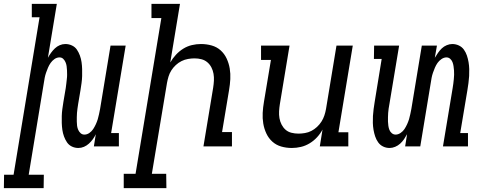

<svg xmlns="http://www.w3.org/2000/svg" viewBox="-84 -755 2504 990"><path d="M141 215H-64L-63 146H-14L120 -666H80V-735H209L163 -457Q170 -470 179 -482.5Q188 -495 199 -505.5Q210 -516 224 -522Q238 -528 253 -528Q271 -528 287 -520.5Q303 -513 312.5 -499Q322 -485 328 -468.5Q334 -452 336.5 -434.5Q339 -417 339.5 -399Q340 -381 339.5 -363Q339 -345 336.5 -327Q334 -309 331 -290L319 -219Q317 -207 315.5 -195.5Q314 -184 313 -173Q312 -162 312 -150.5Q312 -139 312 -128Q312 -117 313.5 -106Q315 -95 319.5 -85Q324 -75 332 -68Q340 -61 351 -61Q365 -61 377 -69.5Q389 -78 396.5 -89.5Q404 -101 410 -114Q416 -127 420 -140Q424 -153 426.5 -166Q429 -179 432 -193L486 -520H564L489 -69H529V0H400L410 -63Q404 -50 395 -37.5Q386 -25 374.5 -14.5Q363 -4 349 2Q335 8 320 8Q302 8 286.5 0.5Q271 -7 261.5 -21Q252 -35 246 -51.5Q240 -68 237.5 -85.5Q235 -103 234.5 -121Q234 -139 234.5 -157Q235 -175 237.5 -193Q240 -211 243 -230L255 -301Q257 -313 258 -324.5Q259 -336 260.5 -347Q262 -358 262 -369.5Q262 -381 261.5 -392Q261 -403 259.5 -414Q258 -425 253.5 -435Q249 -445 241.5 -452Q234 -459 223 -459Q209 -459 197 -450.5Q185 -442 177 -430.5Q169 -419 163.5 -406Q158 -393 153.5 -380Q149 -367 146.5 -354Q144 -341 142 -327L64 146H142Z M774 215H554V141H615L748 -662H697V-735H844L794 -433Q806 -454 823 -472.5Q840 -491 861 -504Q882 -517 905.5 -522.5Q929 -528 952 -528Q981 -528 1007.5 -520.5Q1034 -513 1053.5 -495.5Q1073 -478 1084.5 -453.5Q1096 -429 1100.5 -402Q1105 -375 1103.5 -347Q1102 -319 1097 -290L1061 -74H1112V0H965L1015 -302Q1018 -321 1019 -339Q1020 -357 1017 -374.5Q1014 -392 1006 -407.5Q998 -423 985 -434Q972 -445 955 -449.5Q938 -454 919 -454Q903 -454 885.5 -451Q868 -448 852 -440Q836 -432 822.5 -419.5Q809 -407 799.5 -392Q790 -377 785 -360.5Q780 -344 777 -327L699 141H773Z M1421 8Q1392 8 1366 0.5Q1340 -7 1320.5 -24.5Q1301 -42 1289.5 -66.5Q1278 -91 1273.5 -118Q1269 -145 1270.5 -173Q1272 -201 1277 -230L1313 -446H1262V-520H1409L1359 -218Q1356 -199 1355 -181Q1354 -163 1357 -145.5Q1360 -128 1368 -112.5Q1376 -97 1388.5 -86Q1401 -75 1418.5 -70.5Q1436 -66 1455 -66Q1471 -66 1488.5 -69Q1506 -72 1521.5 -80Q1537 -88 1550.5 -100.5Q1564 -113 1573.5 -128Q1583 -143 1588.5 -159.5Q1594 -176 1597 -193L1651 -520H1735L1661 -73H1712V0H1565L1579 -87Q1568 -66 1551 -47.5Q1534 -29 1512.5 -16Q1491 -3 1467.5 2.5Q1444 8 1421 8Z M1925 8Q1907 8 1891.5 0.5Q1876 -7 1866 -21Q1856 -35 1850.5 -51.5Q1845 -68 1842 -85.5Q1839 -103 1838.5 -121Q1838 -139 1839 -157Q1840 -175 1842.5 -193Q1845 -211 1848 -230L1884 -451H1844L1845 -520H1974L1924 -219Q1922 -207 1920 -195.5Q1918 -184 1917.5 -173Q1917 -162 1916.5 -150.5Q1916 -139 1916.5 -128Q1917 -117 1918.5 -106Q1920 -95 1924 -85Q1928 -75 1936.5 -68Q1945 -61 1956 -61Q1969 -61 1981.5 -69.5Q1994 -78 2001.5 -89.5Q2009 -101 2015 -114Q2021 -127 2025 -140Q2029 -153 2031.5 -166Q2034 -179 2037 -193L2091 -520H2169L2158 -457Q2166 -470 2174.5 -482.5Q2183 -495 2194 -505.5Q2205 -516 2219.5 -522Q2234 -528 2248 -528Q2266 -528 2282 -520.5Q2298 -513 2308 -499Q2318 -485 2323.5 -468.5Q2329 -452 2332 -434.5Q2335 -417 2335.5 -399Q2336 -381 2335 -363Q2334 -345 2331.5 -327Q2329 -309 2326 -290L2289 -69H2329V0H2200L2250 -301Q2252 -313 2253.5 -324.5Q2255 -336 2256 -347Q2257 -358 2257.5 -369.5Q2258 -381 2257 -392Q2256 -403 2254.5 -414Q2253 -425 2249 -435Q2245 -445 2237 -452Q2229 -459 2218 -459Q2205 -459 2192.5 -450.5Q2180 -442 2172 -430.5Q2164 -419 2158.5 -406Q2153 -393 2148.5 -380Q2144 -367 2141.5 -354Q2139 -341 2137 -327L2083 0H2005L2015 -63Q2008 -50 1999.5 -37.5Q1991 -25 1979.5 -14.5Q1968 -4 1953.5 2Q1939 8 1925 8Z"/></svg>

Font: Iosevka HT Extended
Style: Italic
Weight: 400
Width: 7
Italic angle: -9°
Monospace: yes
Designer: Belleve Invis
Foundry: Belleve Invis
Version: Version 32.3.0; ttfautohint (v1.8.4)